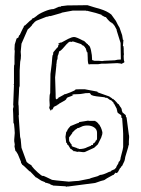

<svg xmlns="http://www.w3.org/2000/svg" viewBox="-20 -722 543 742"><path d="M205 -344 227 -356V-357Q232 -357 251.5 -365Q271 -373 271 -375V-376Q273 -377 289 -377H308L356 -368L358 -365L403 -349Q403 -348 408.5 -345Q414 -342 414 -340H417Q422 -334 425 -334V-331H427Q430 -328 432 -325Q435 -320 438 -320L445 -309Q451 -303 451 -294L452 -292L453 -288L466 -277L467 -269H469L478 -201Q479 -200 479 -192L478 -176V-160H476Q476 -153 475 -152L464 -115L463 -108L461 -100L452 -81Q451 -80 449 -80V-77Q448 -77 447 -76V-74Q444 -74 439.5 -64Q435 -54 430 -53L427 -55Q419 -47 419 -46H417Q387 -30 383 -26Q382 -27 381 -27V-25Q375 -25 348 -15L241 -1V-2L235 0L234 -2L184 -5V-6Q183 -7 178 -7V-9Q174 -9 173 -10V-11L157 -16H154V-18L144 -22Q141 -22 121 -36H119L96 -60H94Q70 -84 65 -86V-89Q61 -89 61 -97L49 -126L41 -139Q41 -137 40 -137L36 -156L37 -164L35 -176V-183L37 -208Q37 -217 36 -224L34 -245H32L31 -282L30 -301L32 -309V-311Q32 -315 31 -316L34 -394H32L34 -397V-459L35 -460H34Q34 -471 36 -473V-503Q37 -516 37 -525L36 -531L37 -550L44 -573L51 -577L54 -586H56L62 -599Q71 -618 72 -618V-621Q75 -624 77 -624L95 -641Q104 -646 104 -650H106Q107 -651 107 -652H110L121 -660Q129 -668 151 -677.5Q173 -687 187 -687L208 -696H215V-698L240 -701L318 -702Q326 -699 342 -694.5Q358 -690 368 -687Q394 -679 410 -666L428 -641Q432 -633 435.5 -626Q439 -619 442 -615L452 -586L455 -568H457L455 -544H457L458 -535Q458 -514 459 -512Q458 -511 458 -504Q458 -497 458.5 -492.5Q459 -488 459.5 -486.5Q460 -485 460.5 -484Q461 -483 461 -482Q460 -480 449 -475Q449 -477 433 -478L389 -476H373Q363 -474 360 -474H336Q328 -474 323 -473Q319 -477 319 -500L318 -520H316Q316 -521 311 -536Q310 -536 309 -537V-539L302 -546H299Q299 -548 298 -548H296L295 -551L265 -561Q262 -561 261 -562L257 -560L250 -561Q244 -558 242 -556V-555Q240 -555 227.5 -540Q215 -525 208 -523V-521L206 -513L204 -508L203 -506L202 -493L200 -490L198 -473L197 -471H198L193 -423L195 -358V-348Q195 -340 197 -338L205 -342ZM402 -58Q408 -58 411 -63L423 -68Q424 -69 425.5 -71Q427 -73 429 -74V-76Q434 -86 436 -88L437 -90L439 -97H440Q446 -103 446 -112L454 -143L456 -154V-205Q456 -214 452 -266H450L449 -269Q449 -276 448 -277L435 -286L434 -289Q433 -290 433 -292.5Q433 -295 432 -296L431 -302L421 -321Q420 -322 419 -322V-325L409 -335H406L395 -343Q395 -344 391 -344Q387 -344 385 -345V-346Q379 -347 368 -348Q334 -351 331 -357Q328 -363 324 -362.5Q320 -362 316 -362Q314 -363 302.5 -360.5Q291 -358 278 -358Q263 -358 257 -356L264 -355L261 -354Q261 -352 240 -345V-344Q238 -344 236.5 -340Q235 -336 233 -336L231 -334L208 -321V-320Q207 -319 204.5 -318.5Q202 -318 202 -316L188 -309L183 -299H179Q179 -297 177 -295H175Q174 -296 174 -297V-298Q170 -302 170 -310H172V-318L171 -335Q171 -356 174 -362L175 -436Q178 -457 180 -476Q182 -508 184 -510H185L186 -520L202 -539H204Q205 -547 206 -549Q207 -551 211 -551L204 -553L211 -556V-557L218 -558L244 -572Q258 -579 266.5 -579Q275 -579 301 -565H303Q303 -564 304 -563H306Q317 -551 320 -551V-548Q327 -548 331.5 -528.5Q336 -509 336 -490L345 -487H362L374 -486Q380 -486 381 -487L424 -489Q434 -492 447 -492L446 -556L431 -604V-607L423 -622L415 -632H412V-634Q404 -636 389 -656H386L375 -662H374L372 -665L350 -672L314 -681V-679Q312 -679 312 -681H261Q250 -679 239 -677Q228 -675 223.5 -674Q219 -673 218 -673V-672L176 -660H171Q164 -657 159 -657L121 -642L115 -638L103 -625V-623Q101 -621 100 -620.5Q99 -620 96 -616L87 -608L63 -553L60 -522L61 -508Q61 -494 58 -483L56 -449V-388L54 -386L55 -384H54L53 -359L51 -326Q51 -315 52 -313L53 -278Q52 -277 52 -275L57 -204Q57 -192 60 -184L63 -151L83 -96Q90 -89 102 -83V-81Q110 -70 125.5 -56Q141 -42 145 -42H149Q151 -42 152 -41V-40L156 -39L181 -27Q182 -26 246 -20L268 -22L284 -23L329 -32V-33Q330 -33 334 -34.5Q338 -36 357 -41L367 -46Q378 -46 402 -58ZM241 -162Q238 -170 238 -170H236L233 -193L236 -213L239 -214Q239 -221 252 -234V-235Q254 -235 266.5 -240.5Q279 -246 286 -248L285 -250L322 -256V-255H348L349 -253Q352 -253 360 -245V-243L363 -241Q363 -241 366 -237V-235Q369 -233 372.5 -222.5Q376 -212 376 -207L372 -205L376 -206L371 -190L358 -164Q347 -153 344 -151L309 -135Q308 -134 301 -134L284 -136L279 -135L268 -138L265 -137Q265 -139 257 -144L256 -146H253L243 -162ZM339 -162 340 -168H343Q350 -175 350 -178V-179Q355 -179 355 -188V-209Q355 -222 344 -229.5Q333 -237 318 -237Q303 -237 294 -232Q285 -227 277 -226V-224L272 -222L273 -221H271L259 -209V-207Q249 -193 247 -191V-180L249 -173H251V-170L257 -163V-158H259V-156L277 -150Q277 -149 278 -148Q279 -149 280 -149L284 -147L285 -148V-146Q305 -146 317 -153L332 -159V-161Z"/></svg>

Font: Londrina Sketch
Style: Regular
Weight: 400
Designer: Marcelo Magalhaes
Foundry: Marcelo Magalhaes
Version: Version 1.001 2011